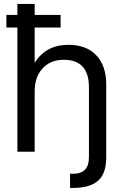

<svg xmlns="http://www.w3.org/2000/svg" viewBox="-20 -754 606 954"><path d="M152.3 -441.4Q207 -531.2 320.3 -531.2Q410.2 -531.2 459 -478.5Q507.8 -425.8 507.8 -335.9V27.3Q507.8 109.4 466.8 144.5Q425.8 179.7 343.8 179.7H328.1V109.4H343.8Q421.9 109.4 421.9 27.3V-320.3Q421.9 -457 296.9 -457Q230.5 -457 191.4 -414.1Q152.3 -371.1 152.3 -300.8V0H66.4V-617.2H11.7V-679.7H66.4V-734.4H152.3V-679.7H281.2V-617.2H152.3V-441.4Z"/></svg>

Font: 和音 by 宁静之雨，公众号njzyshare
Style: Regular
Weight: 400
Designer: Steve Matteson
Foundry: Ascender Corporation
Version: Version 6.00;June 8, 2018;FontCreator 11.0.0.2388 32-bit